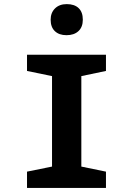

<svg xmlns="http://www.w3.org/2000/svg" viewBox="-20 -924 654 944"><path d="M307.1 -751Q270.5 -751 249.8 -770.8Q229 -790.5 229 -827.1Q229 -861.3 250.5 -882.6Q272 -903.8 308.1 -903.8Q346.2 -903.8 366.7 -884Q387.2 -864.3 387.2 -827.1Q387.2 -791 365.7 -771Q344.2 -751 307.1 -751ZM112.8 -80.1 235.8 -105V-549.8L112.8 -575.2V-654.8H501V-575.2L379.9 -549.8V-105L501 -80.1V0H112.8Z"/></svg>

Font: IntelOne Mono Bold
Style: Regular
Weight: 700
Designer: Fred Shallcrass
Foundry: Frere-Jones Type LLC
Version: Version 1.200;hotconv 1.1.0;makeotfexe 2.6.0;FJTRelease1.2